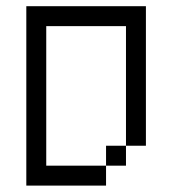

<svg xmlns="http://www.w3.org/2000/svg" viewBox="-20 -582 540 602"><path d="M62.5 -562.5V0H312.5V-62.5H125V-500H375Q375 -500 375 -125H312.5V-62.5H375V-125H437.5V-562.5Z"/></svg>

Font: BFUnifontExMono
Style: Regular
Weight: 500
Version: Version 15.0.06